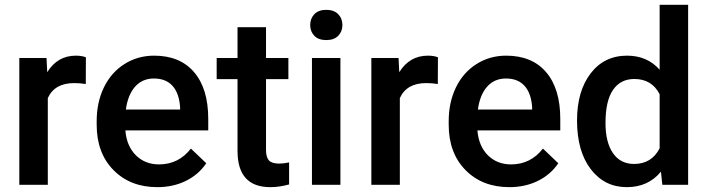

<svg xmlns="http://www.w3.org/2000/svg" viewBox="-20 -770 2950 800"><path d="M337.4 -419.9Q314 -423.8 289.1 -423.8Q207.5 -423.8 179.2 -361.3V0H60.5V-528.3H173.8L176.8 -469.2Q219.7 -538.1 295.9 -538.1Q321.3 -538.1 337.9 -531.2Z M635.7 9.8Q522.9 9.8 452.9 -61.3Q382.8 -132.3 382.8 -250.5V-265.1Q382.8 -344.2 413.3 -406.5Q443.8 -468.8 499 -503.4Q554.2 -538.1 622.1 -538.1Q730 -538.1 788.8 -469.2Q847.7 -400.4 847.7 -274.4V-226.6H502.4Q507.8 -161.1 546.1 -123Q584.5 -85 642.6 -85Q724.1 -85 775.4 -150.9L839.4 -89.8Q807.6 -42.5 754.6 -16.4Q701.7 9.8 635.7 9.8ZM621.6 -442.9Q572.8 -442.9 542.7 -408.7Q512.7 -374.5 504.4 -313.5H730.5V-322.3Q726.6 -381.8 698.7 -412.4Q670.9 -442.9 621.6 -442.9Z M1088.4 -656.7V-528.3H1181.6V-440.4H1088.4V-145.5Q1088.4 -115.2 1100.3 -101.8Q1112.3 -88.4 1143.1 -88.4Q1163.6 -88.4 1184.6 -93.3V-1.5Q1144 9.8 1106.4 9.8Q969.7 9.8 969.7 -141.1V-440.4H882.8V-528.3H969.7V-656.7Z M1398.4 0H1279.8V-528.3H1398.4ZM1272.5 -665.5Q1272.5 -692.9 1289.8 -710.9Q1307.1 -729 1339.4 -729Q1371.6 -729 1389.2 -710.9Q1406.7 -692.9 1406.7 -665.5Q1406.7 -638.7 1389.2 -620.8Q1371.6 -603 1339.4 -603Q1307.1 -603 1289.8 -620.8Q1272.5 -638.7 1272.5 -665.5Z M1804.2 -419.9Q1780.8 -423.8 1755.9 -423.8Q1674.3 -423.8 1646 -361.3V0H1527.3V-528.3H1640.6L1643.6 -469.2Q1686.5 -538.1 1762.7 -538.1Q1788.1 -538.1 1804.7 -531.2Z M2102.5 9.8Q1989.7 9.8 1919.7 -61.3Q1849.6 -132.3 1849.6 -250.5V-265.1Q1849.6 -344.2 1880.1 -406.5Q1910.6 -468.8 1965.8 -503.4Q2021 -538.1 2088.9 -538.1Q2196.8 -538.1 2255.6 -469.2Q2314.5 -400.4 2314.5 -274.4V-226.6H1969.2Q1974.6 -161.1 2012.9 -123Q2051.3 -85 2109.4 -85Q2190.9 -85 2242.2 -150.9L2306.2 -89.8Q2274.4 -42.5 2221.4 -16.4Q2168.5 9.8 2102.5 9.8ZM2088.4 -442.9Q2039.6 -442.9 2009.5 -408.7Q1979.5 -374.5 1971.2 -313.5H2197.3V-322.3Q2193.4 -381.8 2165.5 -412.4Q2137.7 -442.9 2088.4 -442.9Z M2384.3 -268.1Q2384.3 -390.1 2440.9 -464.1Q2497.6 -538.1 2592.8 -538.1Q2676.8 -538.1 2728.5 -479.5V-750H2847.2V0H2739.7L2733.9 -54.7Q2680.7 9.8 2591.8 9.8Q2499 9.8 2441.7 -64.9Q2384.3 -139.6 2384.3 -268.1ZM2502.9 -257.8Q2502.9 -177.2 2533.9 -132.1Q2564.9 -86.9 2622.1 -86.9Q2694.8 -86.9 2728.5 -151.9V-377.4Q2695.8 -440.9 2623 -440.9Q2565.4 -440.9 2534.2 -395.3Q2502.9 -349.6 2502.9 -257.8Z"/></svg>

Font: Vazir Medium
Style: Medium
Weight: 500
Designer: Saber Rastikerdar
Foundry: Saber Rastikerdar
Version: Version 30.0.0